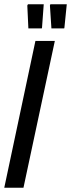

<svg xmlns="http://www.w3.org/2000/svg" viewBox="-26 -880 333 900"><path d="M-6 0 140 -688H231L84 0ZM170 -747H107L102 -854L105 -860H179L171 -751ZM275 -747H215L208 -854L210 -860H287L276 -751Z"/></svg>

Font: Saira Ultra Condensed SemiBold
Style: Italic
Weight: 600
Width: 1
Italic angle: -12°
Designer: Hector Gatti with collaboration of the Omnibus-Type team
Foundry: Omnibus-Type
Version: Version 1.001; ttfautohint (v1.8)